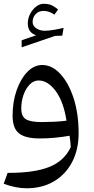

<svg xmlns="http://www.w3.org/2000/svg" viewBox="-20 -740 508 1035"><path d="M123.5 274.9Q93.8 274.9 62.5 268.6Q31.2 262.2 0 250.5L21 191.9Q165 192.4 245.8 159.9Q326.7 127.4 361.3 53.2Q360.8 36.6 359.1 22.5Q357.4 8.3 355 -8.3Q317.9 -1.5 276.6 2.4Q235.4 6.3 193.8 6.3Q117.2 6.3 82.5 -21Q47.9 -48.3 47.9 -116.2Q47.9 -190.9 69.6 -253.2Q91.3 -315.4 127.4 -352.5Q163.6 -389.6 207.5 -389.6Q260.3 -389.6 304.9 -341.8Q349.6 -293.9 376.7 -210.9Q403.8 -127.9 403.8 -22Q403.8 66.4 368.9 133.3Q334 200.2 271 237.5Q208 274.9 123.5 274.9ZM338.4 -89.4Q322.8 -191.4 280.5 -248.8Q238.3 -306.2 187.5 -306.2Q162.1 -306.2 140.9 -285.2Q119.6 -264.2 107.2 -229.7Q94.7 -195.3 94.7 -154.8Q94.7 -112.8 119.4 -97.4Q144 -82 204.6 -82Q235.4 -82 271 -83.7Q306.6 -85.4 338.4 -89.4ZM155.8 -621.6Q155.8 -600.6 175.5 -587.4Q195.3 -574.2 221.2 -574.2Q239.7 -574.2 266.1 -578.4Q292.5 -582.5 322.8 -589.8L315.9 -547.9L276.4 -546.4L96.7 -484.9V-522.9L174.8 -549.8Q129.9 -564.5 129.9 -613.8Q129.9 -640.6 142.3 -664.8Q154.8 -689 174.6 -704.3Q194.3 -719.7 216.3 -719.7Q236.3 -719.7 252.9 -713.9Q269.5 -708 293 -689L273.4 -661.1Q256.8 -672.4 242.9 -676.8Q229 -681.2 215.8 -681.2Q187.5 -681.2 171.6 -663.3Q155.8 -645.5 155.8 -621.6Z"/></svg>

Font: Pinar DS2-Regular
Style: Regular
Weight: 400
Designer: Amin Abedi
Version: Version 2.000